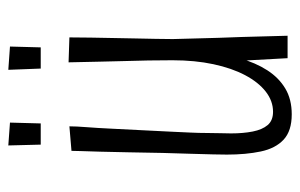

<svg xmlns="http://www.w3.org/2000/svg" viewBox="-150 -562 722 462"><g transform="rotate(-90 211.0 -331.0)"><path d="M167 10Q127 10 106 -9.5Q85 -29 77.5 -64.5Q70 -100 70 -146Q70 -156 70.5 -179Q71 -202 72 -234Q73 -266 74 -301Q75 -344 75.5 -382Q76 -420 77 -450Q78 -480 78.5 -498.5Q79 -517 79 -520L138 -525Q138 -509 136 -483.5Q134 -458 132.5 -426Q131 -394 129 -357Q127 -320 125 -277Q124 -255 123 -234Q122 -213 122 -194.5Q122 -176 121.5 -161.5Q121 -147 121 -136Q121 -107 125.5 -84Q130 -61 141 -48Q152 -35 173 -35Q199 -35 221.5 -52.5Q244 -70 261 -102Q278 -134 287.5 -178.5Q297 -223 297 -277L322 -287Q322 -240 317 -196Q312 -152 301.5 -114.5Q291 -77 273 -49Q255 -21 229 -5.5Q203 10 167 10ZM302 0 296 -109Q297 -151 297 -193Q297 -235 297 -277Q297 -306 296.5 -335.5Q296 -365 295 -395Q294 -425 293.5 -457.5Q293 -490 292 -527L352 -525Q352 -500 351.5 -473Q351 -446 350.5 -419Q350 -392 349.5 -366.5Q349 -341 348.5 -317.5Q348 -294 348 -276Q349 -248 349.5 -220.5Q350 -193 351 -165.5Q352 -138 353 -110.5Q354 -83 354.5 -55.5Q355 -28 356 0ZM328 -594H277L274 -672L330 -668ZM145 -594H94L92 -672L147 -668Z"/></g></svg>

Font: Truculenta Light
Style: Regular
Weight: 300
Version: Version 1.002